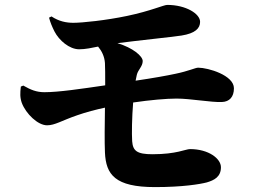

<svg xmlns="http://www.w3.org/2000/svg" viewBox="-20 -751 1040 783"><path d="M65 -398C62 -371 61 -354 69 -331C86 -287 134 -240 172 -240C204 -240 231 -259 295 -281C332 -294 371 -304 408 -312C407 -244 406 -173 408 -129C412 -39 449 12 612 12C726 12 796 0 823 -7C854 -16 881 -30 881 -69C881 -104 831 -143 755 -143C737 -143 700 -122 602 -122C538 -122 522 -136 519 -175C517 -206 518 -272 523 -333C591 -343 658 -349 700 -349C757 -349 842 -333 885 -335C916 -336 934 -356 934 -391C934 -444 829 -475 788 -475C777 -475 749 -461 695 -450C663 -443 602 -432 533 -422L538 -446C543 -467 562 -480 562 -502C562 -522 522 -556 459 -575C544 -586 680 -600 720 -606C777 -615 796 -636 796 -662C796 -695 738 -731 662 -731C648 -731 594 -706 498 -686C412 -668 316 -658 279 -658C250 -658 220 -664 190 -684L180 -679C185 -660 192 -643 202 -623C221 -586 263 -550 303 -550C328 -550 356 -556 380 -561C395 -543 406 -521 408 -494C409 -477 409 -444 409 -403C313 -389 220 -375 161 -375C128 -375 105 -385 75 -402Z"/></svg>

Font: Source Han Serif KR Heavy
Style: Regular
Weight: 900
Designer: Ryoko NISHIZUKA 西塚涼子 (kana & ideographs); Frank Grießhammer (Latin, Greek & Cyrillic); Wenlong ZHANG 张文龙 (bopomofo); San
Foundry: Adobe
Version: Version 2.001;hotconv 1.1.0;makeotfexe 2.6.0